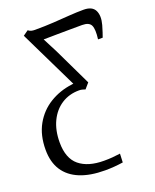

<svg xmlns="http://www.w3.org/2000/svg" viewBox="-186 -653 800 988"><g transform="rotate(-20 214.0 -158.5)"><path d="M216.5 249Q135.5 249 79.2 226Q23 203 -6.5 157.8Q-36 112.5 -36 45Q-36 -34.5 -3.8 -92Q28.5 -149.5 83.5 -183Q138.5 -216.5 206 -225Q208.5 -225.5 210.5 -225.8Q212.5 -226 214.5 -226L59.5 -545L87.5 -565Q96 -558.5 104.5 -556.2Q113 -554 124 -554Q180 -554 227 -557Q274 -560 315.2 -563Q356.5 -566 394 -566Q441 -566 455.8 -536.2Q470.5 -506.5 457.5 -459Q451.5 -437.5 446.5 -423Q441.5 -408.5 437.5 -397H412Q419 -450 408.8 -472.2Q398.5 -494.5 360 -494.5Q331.5 -494.5 296.5 -494.2Q261.5 -494 223.8 -493.5Q186 -493 149 -492.5L190 -413L289 -206.5L263.5 -177Q254.5 -180.5 246.5 -182.2Q238.5 -184 230 -184Q176 -184 134.2 -157.2Q92.5 -130.5 68.8 -81.5Q45 -32.5 45 34Q45 121.5 93 161Q141 200.5 228 200.5Q253.5 200.5 274.2 198.8Q295 197 317 194L315 241.5Q292 245 267.2 247Q242.5 249 216.5 249Z"/></g></svg>

Font: Merriweather 20pt Light
Style: Italic
Weight: 300
Italic angle: -7.8°
Version: Version 2.101